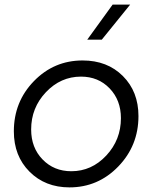

<svg xmlns="http://www.w3.org/2000/svg" viewBox="-20 -800 660 832"><path d="M358 -628 468 -780H544L421 -628ZM281 12Q176 12 108 -56Q40 -124 40 -231Q40 -359 127 -448.5Q214 -538 338 -538Q445 -538 512.5 -470.5Q580 -403 580 -297Q580 -169 492.5 -78.5Q405 12 281 12ZM289 -58Q377 -58 440.5 -126Q504 -194 504 -288Q504 -366 455 -417Q406 -468 331 -468Q243 -468 179 -400.5Q115 -333 115 -239Q115 -160 164.5 -109Q214 -58 289 -58Z"/></svg>

Font: Plus Jakarta Display Light
Style: Italic
Weight: 300
Italic angle: -12°
Designer: Gumpita Rahayu
Foundry: Tokotype Studio
Version: Version 1.000;hotconv 1.0.109;makeotfexe 2.5.65596